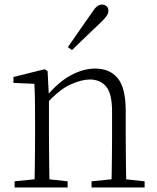

<svg xmlns="http://www.w3.org/2000/svg" viewBox="-20 -823 691 843"><path d="M44 0V-27L154 -38H174L277 -27V0ZM131 0Q132 -24 132.5 -64.5Q133 -105 133.5 -149Q134 -193 134 -226V-281Q134 -333 133.5 -375.5Q133 -418 131 -455L39 -459V-485L176 -519L189 -511L195 -393V-392V-226Q195 -193 195.5 -149Q196 -105 196.5 -64.5Q197 -24 198 0ZM382 0V-27L491 -38H512L615 -27V0ZM469 0Q470 -24 470.5 -64Q471 -104 471.5 -148Q472 -192 472 -226V-334Q472 -412 446 -443Q420 -474 374 -474Q339 -474 290.5 -452.5Q242 -431 184 -368L174 -398H182Q236 -463 291 -492.5Q346 -522 398 -522Q462 -522 497 -479.5Q532 -437 532 -335V-226Q532 -192 532.5 -148Q533 -104 533.5 -64Q534 -24 535 0ZM278 -616Q305 -655 331 -692.5Q357 -730 381 -764Q395 -786 405.5 -794.5Q416 -803 428 -803Q439 -803 447.5 -796Q456 -789 456 -775Q456 -765 448 -753Q440 -741 420 -722Q392 -696 360.5 -665.5Q329 -635 296 -603Z"/></svg>

Font: Noto Serif HK ExtraLight
Style: Regular
Weight: 200
Designer: Ryoko NISHIZUKA 西塚涼子 (kana & ideographs); Frank Grießhammer (Latin, Greek & Cyrillic); Wenlong ZHANG 张文龙 (bopomofo); San
Foundry: Adobe
Version: Version 2.002-H1;hotconv 1.1.0;makeotfexe 2.6.0